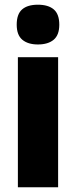

<svg xmlns="http://www.w3.org/2000/svg" viewBox="-20 -796 323 816"><path d="M141 -776Q185 -776 208.5 -756Q232 -736 232 -691Q232 -647 208 -627Q184 -607 141 -607Q99 -607 75 -627Q51 -647 51 -691Q51 -736 74 -756Q97 -776 141 -776ZM227 -553V0H56V-553Z"/></svg>

Font: Noto Sans Gujarati UI Condensed Black
Style: Regular
Weight: 900
Width: 3
Designer: Jelle Bosma - Monotype Design Team, Universal Thirst
Foundry: Monotype Imaging Inc.
Version: Version 2.106; ttfautohint (v1.8.4.7-5d5b)